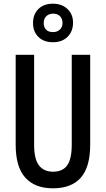

<svg xmlns="http://www.w3.org/2000/svg" viewBox="-20 -1011 574 1041"><path d="M469 -227Q469 -105 418 -47.5Q367 10 267 10Q169 10 117 -48Q65 -106 65 -226V-714H165V-226Q165 -148 191.5 -114Q218 -80 268 -80Q319 -80 344 -114Q369 -148 369 -227V-714H469ZM267 -782Q217 -782 188 -811Q159 -840 159 -886Q159 -933 188 -962Q217 -991 267 -991Q315 -991 345.5 -962.5Q376 -934 376 -888Q376 -841 346.5 -811.5Q317 -782 267 -782ZM268 -837Q290 -837 304.5 -850.5Q319 -864 319 -886Q319 -909 305.5 -923Q292 -937 268 -937Q245 -937 231 -923Q217 -909 217 -886Q217 -864 229.5 -850.5Q242 -837 268 -837Z"/></svg>

Font: Noto Sans Lao Looped ExtraCondensed Medium
Style: Regular
Weight: 500
Width: 2
Designer: Mark Frömberg, Ben Mitchell
Foundry: The Fontpad Ltd
Version: Version 1.002; ttfautohint (v1.8.4.7-5d5b)